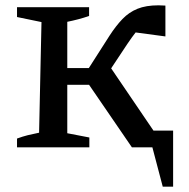

<svg xmlns="http://www.w3.org/2000/svg" viewBox="-20 -554 710 722"><path d="M44 0V-33Q66 -41 84 -45.5Q102 -50 127 -55L136 -471L44 -490V-527H315V-494Q295 -487 274 -481.5Q253 -476 233 -472V-298H314L392 -420Q416 -457 440.5 -482.5Q465 -508 497 -521Q529 -534 576 -534Q588 -534 602 -533V-417L490 -432Q478 -417 459 -389L398 -297L557 -63H631V148H592L553 0H476L315 -235H233V-53L316 -37V0Z"/></svg>

Font: Piazzolla SC Medium
Style: Regular
Weight: 500
Designer: Juan Pablo del Peral
Foundry: Huerta Tipografica
Version: Version 1.330